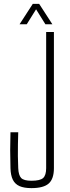

<svg xmlns="http://www.w3.org/2000/svg" viewBox="-20 -965 359 990"><path d="M142 5Q104.5 5 81 -5.2Q57.5 -15.5 46.2 -38.2Q35 -61 34 -98Q32.5 -150.5 32.5 -190.5Q32.5 -230.5 34 -283H74Q73 -250.5 72.5 -220.5Q72 -190.5 72.2 -160.5Q72.5 -130.5 74 -98Q75.5 -61.5 89.2 -47.2Q103 -33 142 -33Q187 -33 202.5 -47.2Q218 -61.5 218 -98V-800H258V-98Q258 -42.5 231.2 -18.8Q204.5 5 142 5ZM81 -840 149 -945H182L250 -840H214L166 -917L118 -840Z"/></svg>

Font: Big Shoulders Text SC Thin
Style: Regular
Weight: 100
Designer: Patric King
Foundry: XO Type Co
Version: Version 2.002